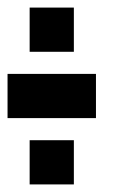

<svg xmlns="http://www.w3.org/2000/svg" viewBox="-20 -567 333 509"><path d="M234.4 -253.9H0V-371.1H234.4ZM175.8 -78.1H58.6V-195.3H175.8ZM175.8 -429.7H58.6V-546.9H175.8Z"/></svg>

Font: Leporid
Style: Regular
Weight: 400
Designer: GGBotNet
Foundry: GGBotNet
Version: 1.00